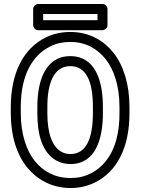

<svg xmlns="http://www.w3.org/2000/svg" viewBox="-20 -906 710 961"><path d="M578 -339C578 -181 523 -82 432 -37C402 -22 370 -15 333 -15C253 -15 195 -50 155 -99C113 -151 84 -234 84 -339V-371C84 -528 141 -629 232 -674C262 -689 295 -696 332 -696C412 -696 468 -660 508 -611C550 -558 578 -477 578 -371ZM628 -339V-371C628 -485 598 -579 547 -643C500 -702 428 -746 332 -746C288 -746 247 -737 210 -719C97 -664 34 -540 34 -371V-339C34 -225 64 -132 116 -68C164 -9 237 35 333 35C377 35 417 26 454 8C567 -47 628 -170 628 -339ZM333 -85C460 -85 495 -214 495 -339V-372C495 -498 459 -625 332 -625C205 -625 167 -498 167 -372V-339C167 -237 189 -144 261 -103C282 -91 307 -85 333 -85ZM333 -135C315 -135 299 -139 286 -147C241 -173 217 -240 217 -339V-372C217 -497 253 -575 332 -575C411 -575 445 -499 445 -372V-339C445 -213 411 -135 333 -135ZM468 -805H196V-836H468ZM493 -755C504 -755 518 -765 518 -780V-861C518 -872 508 -886 493 -886H171C160 -886 146 -876 146 -861V-780C146 -769 156 -755 171 -755Z"/></svg>

Font: Asimov
Style: NarOu
Weight: 500
Designer: Google
Version: Version 2.000980; 2014